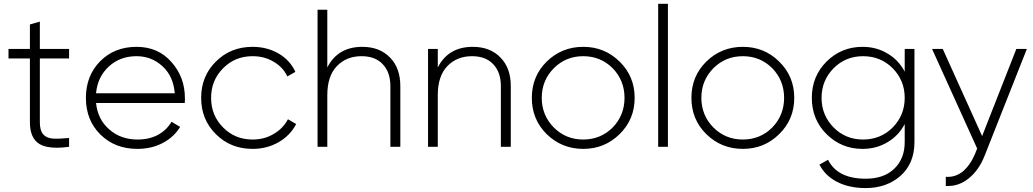

<svg xmlns="http://www.w3.org/2000/svg" viewBox="-20 -750 5279 981"><path d="M333 -451.2Q295.9 -451.2 183.6 -451.2Q183.6 -370.1 183.6 -126Q183.6 -83 200.2 -64.5Q215.8 -44.9 249 -42Q282.2 -40 333 -44.9Q333 -30.3 333 0Q298.8 4.9 270.5 4.9Q214.8 4.9 182.6 -13.7Q132.8 -43 132.8 -126Q132.8 -234.4 132.8 -451.2Q105.5 -451.2 23.4 -451.2Q23.4 -462.9 23.4 -500Q50.8 -500 132.8 -500Q132.8 -531.2 132.8 -625Q145.5 -628.9 183.6 -639.6Q183.6 -605.5 183.6 -500Q221.7 -500 333 -500Q333 -487.3 333 -451.2Z M677.7 -510.7Q788.1 -510.7 856.4 -432.6Q924.8 -355.5 924.8 -248Q924.8 -244.1 924.8 -236.3Q923.8 -227.5 923.8 -223.6Q773.4 -223.6 470.7 -223.6Q479.5 -139.6 538.1 -88.9Q596.7 -37.1 682.6 -37.1Q743.2 -37.1 788.1 -61.5Q833 -86.9 856.4 -127.9Q871.1 -119.1 900.4 -101.6Q869.1 -49.8 811.5 -19.5Q754.9 10.7 681.6 10.7Q567.4 10.7 493.2 -62.5Q418.9 -135.7 418.9 -250Q418.9 -362.3 491.2 -436.5Q564.5 -510.7 677.7 -510.7ZM677.7 -462.9Q592.8 -462.9 536.1 -410.2Q478.5 -357.4 470.7 -273.4Q604.5 -273.4 873 -273.4Q865.2 -362.3 809.6 -412.1Q753.9 -462.9 677.7 -462.9Z M1270.5 10.7Q1158.2 10.7 1083 -64.5Q1007.8 -138.7 1007.8 -250Q1007.8 -361.3 1083 -435.5Q1158.2 -510.7 1270.5 -510.7Q1343.8 -510.7 1403.3 -476.6Q1461.9 -442.4 1489.3 -382.8Q1475.6 -375 1448.2 -359.4Q1425.8 -407.2 1377.9 -434.6Q1331.1 -462.9 1270.5 -462.9Q1180.7 -462.9 1120.1 -401.4Q1058.6 -339.8 1058.6 -250Q1058.6 -160.2 1120.1 -98.6Q1180.7 -37.1 1270.5 -37.1Q1331.1 -37.1 1377.9 -65.4Q1425.8 -92.8 1451.2 -140.6Q1464.8 -132.8 1493.2 -116.2Q1462.9 -57.6 1403.3 -23.4Q1343.8 10.7 1270.5 10.7Z M1831.1 -510.7Q1919.9 -510.7 1972.7 -456.1Q2025.4 -402.3 2025.4 -310.5Q2025.4 -207 2025.4 0Q2012.7 0 1974.6 0Q1974.6 -78.1 1974.6 -310.5Q1974.6 -380.9 1935.5 -421.9Q1897.5 -462.9 1827.1 -462.9Q1750 -462.9 1701.2 -412.1Q1652.3 -361.3 1652.3 -263.7Q1652.3 -175.8 1652.3 0Q1639.6 0 1602.5 0Q1602.5 -174.8 1602.5 -700.2Q1615.2 -700.2 1652.3 -700.2Q1652.3 -626 1652.3 -405.3Q1706.1 -510.7 1831.1 -510.7Z M2395.5 -510.7Q2484.4 -510.7 2537.1 -456.1Q2589.8 -402.3 2589.8 -310.5Q2589.8 -207 2589.8 0Q2577.1 0 2539.1 0Q2539.1 -78.1 2539.1 -310.5Q2539.1 -380.9 2500 -421.9Q2461.9 -462.9 2391.6 -462.9Q2314.5 -462.9 2265.6 -412.1Q2216.8 -361.3 2216.8 -263.7Q2216.8 -175.8 2216.8 0Q2204.1 0 2167 0Q2167 -125 2167 -500Q2179.7 -500 2216.8 -500Q2216.8 -476.6 2216.8 -405.3Q2270.5 -510.7 2395.5 -510.7Z M2960 10.7Q2850.6 10.7 2773.4 -64.5Q2697.3 -139.6 2697.3 -250Q2697.3 -360.4 2773.4 -435.5Q2850.6 -510.7 2960 -510.7Q3069.3 -510.7 3145.5 -435.5Q3222.7 -360.4 3222.7 -250Q3222.7 -139.6 3145.5 -64.5Q3069.3 10.7 2960 10.7ZM2960 -37.1Q3048.8 -37.1 3110.4 -98.6Q3170.9 -161.1 3170.9 -250Q3170.9 -338.9 3110.4 -401.4Q3048.8 -462.9 2960 -462.9Q2871.1 -462.9 2809.6 -401.4Q2748 -338.9 2748 -250Q2748 -161.1 2809.6 -98.6Q2871.1 -37.1 2960 -37.1Z M3342.8 0Q3342.8 -182.6 3342.8 -730.5Q3355.5 -730.5 3392.6 -730.5Q3392.6 -547.9 3392.6 0Q3379.9 0 3342.8 0Z M3775.4 10.7Q3666 10.7 3588.9 -64.5Q3512.7 -139.6 3512.7 -250Q3512.7 -360.4 3588.9 -435.5Q3666 -510.7 3775.4 -510.7Q3884.8 -510.7 3960.9 -435.5Q4038.1 -360.4 4038.1 -250Q4038.1 -139.6 3960.9 -64.5Q3884.8 10.7 3775.4 10.7ZM3775.4 -37.1Q3864.3 -37.1 3925.8 -98.6Q3986.3 -161.1 3986.3 -250Q3986.3 -338.9 3925.8 -401.4Q3864.3 -462.9 3775.4 -462.9Q3686.5 -462.9 3625 -401.4Q3563.5 -338.9 3563.5 -250Q3563.5 -161.1 3625 -98.6Q3686.5 -37.1 3775.4 -37.1Z M4602.5 -500Q4614.3 -500 4652.3 -500Q4652.3 -380.9 4652.3 -24.4Q4652.3 85 4581.1 148.4Q4509.8 210.9 4403.3 210.9Q4317.4 210.9 4255.9 178.7Q4195.3 147.5 4167 90.8Q4181.6 83 4210.9 66.4Q4258.8 163.1 4403.3 163.1Q4496.1 163.1 4548.8 112.3Q4602.5 61.5 4602.5 -24.4Q4602.5 -54.7 4602.5 -116.2Q4571.3 -56.6 4514.6 -23.4Q4458 10.7 4386.7 10.7Q4279.3 10.7 4203.1 -64.5Q4127.9 -139.6 4127.9 -250Q4127.9 -360.4 4203.1 -435.5Q4279.3 -510.7 4386.7 -510.7Q4458 -510.7 4514.6 -476.6Q4571.3 -443.4 4602.5 -383.8Q4602.5 -422.9 4602.5 -500ZM4389.6 -37.1Q4479.5 -37.1 4541 -98.6Q4602.5 -161.1 4602.5 -250Q4602.5 -338.9 4541 -401.4Q4479.5 -462.9 4389.6 -462.9Q4300.8 -462.9 4239.3 -401.4Q4177.7 -338.9 4177.7 -250Q4177.7 -161.1 4239.3 -98.6Q4300.8 -37.1 4389.6 -37.1Z M5172.9 -500Q5185.5 -500 5226.6 -500Q5172.9 -363.3 5010.7 45.9Q4981.4 120.1 4928.7 162.1Q4880.9 200.2 4825.2 200.2Q4819.3 200.2 4812.5 200.2Q4812.5 184.6 4812.5 153.3Q4860.4 157.2 4899.4 126Q4937.5 93.8 4961.9 36.1Q4964.8 27.3 4972.7 8.8Q4915 -118.2 4742.2 -500Q4755.9 -500 4796.9 -500Q4846.7 -388.7 4998 -54.7Q5042 -166 5172.9 -500Z"/></svg>

Font: LeFont
Style: ExtraLight
Weight: 200
Designer: Leryon MEDIA
Version: Version 1.0